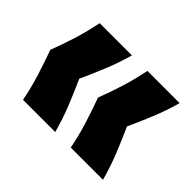

<svg xmlns="http://www.w3.org/2000/svg" viewBox="-89 -598 657 657"><g transform="rotate(45 239.0 -269.5)"><path d="M72 -84Q62 -135 47.5 -181Q33 -227 17 -271Q34 -315 48 -360Q62 -405 72 -455H228Q214 -405 195.5 -360Q177 -315 157 -271Q177 -227 195.5 -181Q214 -135 228 -84ZM303 -84Q293 -135 278.5 -181Q264 -227 248 -271Q265 -315 279 -360Q293 -405 303 -455H459Q445 -405 426.5 -360Q408 -315 388 -271Q408 -227 426.5 -181Q445 -135 459 -84Z"/></g></svg>

Font: Bricolage Grotesque 96pt ExtraBold SemiCondensed ExtraBold
Style: Regular
Weight: 800
Width: 4
Version: Version 1.001;gftools[0.9.33.dev8+g029e19f]